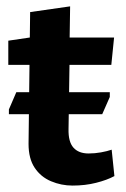

<svg xmlns="http://www.w3.org/2000/svg" viewBox="-20 -568 395 604"><path d="M325.4 -277.9V-262.9L301.6 -208.8H8V-223.8L31.3 -277.9ZM208.1 15.8Q172.7 15.8 140.6 2.2Q108.4 -11.3 89.1 -40.2Q69.8 -69.1 69.8 -115.4L72.8 -364H6.1V-440L73.8 -450L74.8 -530L200.6 -548L199.1 -450H338.9L330.2 -364H198.6L195.6 -162.2Q194.6 -122 211 -103.6Q227.4 -85.2 258.6 -85.2Q278.5 -85.2 297.8 -88.7Q317.1 -92.2 331.3 -97.1L339.9 -14.1Q316.5 -1.5 282.3 7.1Q248.1 15.8 208.1 15.8Z"/></svg>

Font: Ancizar Sans Thin
Style: Regular
Weight: 100
Designer: Cesar Puertas, Viviana Monsalve, Julian Moncada, Julian Prieto, Jose Castro, Mariel Hernandez, Felipe Aragon, Sara Alarc
Version: Version 8.100